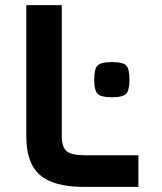

<svg xmlns="http://www.w3.org/2000/svg" viewBox="-20 -732 634 752"><path d="M522 0H310Q190 0 136.5 -46.5Q83 -93 83 -198V-712H222V-198Q222 -156 241 -140Q260 -124 310 -124H522ZM418.5 -489Q461 -489 474 -476Q487 -463 487 -420.5Q487 -378 474 -364.5Q461 -351 418.5 -351Q376 -351 362.5 -364.5Q349 -378 349 -420.5Q349 -463 362.5 -476Q376 -489 418.5 -489Z"/></svg>

Font: Viga
Style: Regular
Weight: 400
Designer: Oscar Yáñez
Foundry: Fontstage
Version: Version 1.001